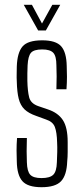

<svg xmlns="http://www.w3.org/2000/svg" viewBox="-20 -774 350 800"><path d="M153 6Q96 6 73.5 -19Q51 -44 50 -101Q49 -122 49 -147Q49 -172 51 -199H92Q91 -169 91 -144Q91 -119 92 -98Q93 -60 106 -46Q119 -32 153 -32Q188 -32 202 -46Q216 -60 217 -98Q218 -119 218.5 -140.5Q219 -162 218 -180Q217 -223 208.5 -245Q200 -267 172 -276L131 -291Q99 -302 82 -318.5Q65 -335 58 -362.5Q51 -390 50 -434Q49 -451 49.5 -465.5Q50 -480 50 -497Q52 -555 74 -580.5Q96 -606 156 -606Q213 -606 235 -581Q257 -556 258 -499Q259 -479 259 -454Q259 -429 257 -402H215Q216 -430 216 -456Q216 -482 215 -502Q215 -540 202 -554Q189 -568 156 -568Q121 -568 109 -554Q97 -540 95 -502Q94 -483 94 -468Q94 -453 94 -437Q95 -394 101.5 -368.5Q108 -343 139 -332L180 -318Q222 -304 242 -273.5Q262 -243 262 -182Q262 -163 262 -141Q262 -119 260 -101Q258 -44 234.5 -19Q211 6 153 6ZM79 -754H113L155 -676L198 -754H231L171 -647H139Z"/></svg>

Font: Big Shoulders Display Light
Style: Regular
Weight: 300
Designer: Patric King
Foundry: XO Type Co
Version: Version 1.000; ttfautohint (v1.8.2)